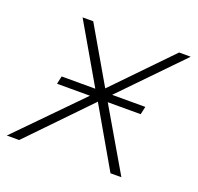

<svg xmlns="http://www.w3.org/2000/svg" viewBox="-113 -625 750 729"><g transform="rotate(20 262.0 -260.0)"><path d="M104 -282H240L102 -520H145L275 -296L492 -520H539L308 -282H442L435 -250H302L448 0H404L266 -239L35 0H-15L230 -250H97Z"/></g></svg>

Font: Argentum Sans ExtraLight
Style: Italic
Weight: 200
Italic angle: -11°
Designer: Julieta Ulanovsky (font), Cristiano Sobral (main changes and remaster)
Foundry: Julieta Ulanovsky (font), Cristiano Sobral (main changes and remaster)
Version: Version 2.007;June 15, 2022;FontCreator 14.0.0.2814 64-bit; 